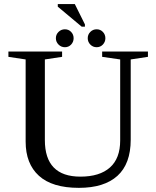

<svg xmlns="http://www.w3.org/2000/svg" viewBox="-20 -906 762 936"><path d="M565.9 -616.2 478 -628.9V-654.8H701.2V-628.9L617.2 -616.2V-225.1Q617.2 -107.4 552.5 -48.8Q487.8 9.8 364.7 9.8Q234.4 9.8 169.7 -49.1Q105 -107.9 105 -215.8V-616.2L21 -628.9V-654.8H282.7V-628.9L198.7 -616.2V-223.1Q198.7 -44.9 372.1 -44.9Q465.8 -44.9 515.9 -89.4Q565.9 -133.8 565.9 -221.2ZM378.4 -775.9 261.7 -873.5V-886.2H344.7L394 -787.1V-775.9ZM493.7 -719.7Q493.7 -701.7 481.4 -688.7Q469.2 -675.8 451.2 -675.8Q433.1 -675.8 420.4 -688.7Q407.7 -701.7 407.7 -719.7Q407.7 -737.8 420.4 -750.5Q433.1 -763.2 451.2 -763.2Q469.2 -763.2 481.4 -750.5Q493.7 -737.8 493.7 -719.7ZM338.9 -719.7Q338.9 -701.7 326.7 -688.7Q314.5 -675.8 296.4 -675.8Q278.3 -675.8 265.4 -688.7Q252.4 -701.7 252.4 -719.7Q252.4 -737.8 265.4 -750.5Q278.3 -763.2 296.4 -763.2Q314.5 -763.2 326.7 -750.5Q338.9 -737.8 338.9 -719.7Z"/></svg>

Font: Tinos
Style: Regular
Weight: 400
Designer: Steve Matteson
Foundry: Monotype Imaging Inc.
Version: Version 1.23